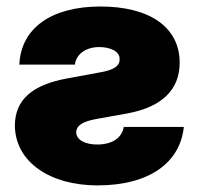

<svg xmlns="http://www.w3.org/2000/svg" viewBox="-20 -557 607 587"><path d="M39.1 -359.4H209C212.9 -392.6 244.1 -413.1 283.2 -413.1C318.4 -413.1 346.7 -399.4 345.7 -376C346.7 -359.4 334 -344.7 292 -336.9L186.5 -317.4C78.1 -297.9 26.4 -252 25.4 -173.8C26.4 -61.5 132.8 9.8 278.3 9.8C438.5 9.8 531.2 -61.5 542 -168.9H358.4C352.5 -134.8 322.3 -115.2 277.3 -115.2C240.2 -115.2 213.9 -128.9 212.9 -152.3C213.9 -173.8 232.4 -185.5 275.4 -193.4L368.2 -210C475.6 -229.5 529.3 -283.2 529.3 -365.2C529.3 -474.6 436.5 -537.1 287.1 -537.1C136.7 -537.1 43.9 -470.7 39.1 -359.4Z"/></svg>

Font: Pretendard Black
Style: Regular
Weight: 900
Designer: Base glyphs from Inter by Rasmus Andersson; Hangeul glyphs from Noto Sans CJK(Source Han Sans) by Jang Soo-young and Kan
Foundry: Kil Hyung-jin
Version: Version 1.309;Glyphs 3.2 (3225)